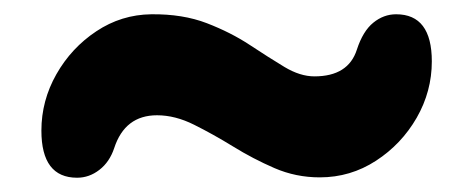

<svg xmlns="http://www.w3.org/2000/svg" viewBox="-20 -478 662 269"><path d="M428 -229.5Q394.5 -229.5 364.5 -242.5Q334.5 -255.5 306.5 -272.8Q278.5 -290 252 -303.2Q225.5 -316.5 200 -316.5Q155 -316.5 140 -270.5Q133.5 -251 119.2 -240Q105 -229 88 -229Q38 -229 38 -295Q38 -337 59 -374Q80 -411 115 -434.2Q150 -457.5 192 -458Q236 -458.5 269.8 -445.5Q303.5 -432.5 330 -415Q356.5 -397.5 378.5 -384.2Q400.5 -371 420.5 -371Q468 -371 480 -408.5Q488.5 -434.5 503 -446.2Q517.5 -458 535 -458Q585 -458 585 -392Q585 -350 563.8 -313Q542.5 -276 506.8 -252.8Q471 -229.5 428 -229.5Z"/></svg>

Font: Fraunces 72pt S100 Black
Style: Regular
Weight: 900
Version: Version 1.000; ttfautohint (v1.8.3)